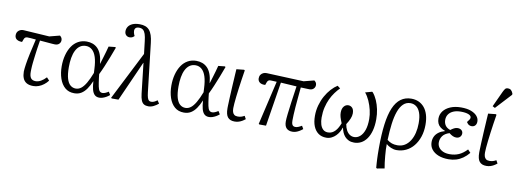

<svg xmlns="http://www.w3.org/2000/svg" viewBox="-73 -1243 5188 1926"><g transform="rotate(10 2520.5 -280.0)"><path d="M277 14Q234 14 208 -1.5Q182 -17 170.5 -46Q159 -75 159 -113Q160 -142 167 -188.5Q174 -235 188 -300.5Q202 -366 222 -450Q194 -453 170 -454.5Q146 -456 134 -456Q122 -456 113.5 -450Q105 -444 100 -429L90 -402Q66 -402 49 -408.5Q32 -415 23.5 -427.5Q15 -440 15 -457Q15 -488 35.5 -505Q56 -522 84 -521L349 -504L454 -531Q466 -521 471.5 -511Q477 -501 477 -487Q477 -466 462 -450.5Q447 -435 419 -435Q411 -435 390 -436.5Q369 -438 337.5 -441Q306 -444 265 -447Q262 -426 258.5 -405.5Q255 -385 252 -364.5Q249 -344 246.5 -324Q244 -304 241.5 -285Q239 -266 237 -248Q235 -230 233 -213Q231 -196 230 -180Q229 -164 228.5 -149.5Q228 -135 228 -122Q228 -78 243.5 -58Q259 -38 292 -38Q318 -38 345 -53Q372 -68 398 -96L425 -67Q407 -43 383 -24.5Q359 -6 332 4Q305 14 277 14Z M694 14Q637 14 599.5 -18.5Q562 -51 543 -107Q524 -163 524 -232Q524 -293 538 -345.5Q552 -398 578 -437Q604 -476 642.5 -497.5Q681 -519 729 -519Q762 -519 790.5 -508.5Q819 -498 841.5 -475.5Q864 -453 878.5 -415Q893 -377 898 -322H899Q910 -357 919.5 -388.5Q929 -420 937.5 -449.5Q946 -479 953 -507L1019 -514L1027 -509Q1009 -459 988.5 -407Q968 -355 948 -307Q928 -259 908 -219L912 -182Q919 -127 925.5 -95.5Q932 -64 943 -51Q954 -38 973 -38Q986 -38 1001.5 -44.5Q1017 -51 1034 -62L1053 -31Q1038 -18 1020.5 -8Q1003 2 985 8Q967 14 950 14Q920 14 902 -3Q884 -20 875 -53.5Q866 -87 863 -138H862Q842 -91 818.5 -57Q795 -23 765 -4.5Q735 14 694 14ZM701 -35Q730 -35 755 -54Q780 -73 804.5 -114.5Q829 -156 854 -221L852 -261Q849 -333 834 -380Q819 -427 792 -450.5Q765 -474 729 -474Q695 -474 669.5 -456.5Q644 -439 627.5 -406.5Q611 -374 603.5 -330.5Q596 -287 596 -236Q596 -163 609 -119Q622 -75 646 -55Q670 -35 701 -35Z M1449 14Q1423 14 1405 4Q1387 -6 1376.5 -31Q1366 -56 1361 -100L1326 -408L1323 -404L1143 0H1075L1067 -5L1316 -496L1301 -623Q1296 -668 1287 -695Q1278 -722 1262.5 -734.5Q1247 -747 1222 -747Q1199 -747 1188 -736.5Q1177 -726 1177 -707Q1177 -696 1179.5 -688Q1182 -680 1186 -668L1192 -657Q1184 -648 1172.5 -641.5Q1161 -635 1144 -635Q1122 -635 1107.5 -649.5Q1093 -664 1093 -689Q1093 -714 1106.5 -735Q1120 -756 1149 -769Q1178 -782 1223 -782Q1255 -782 1279.5 -773Q1304 -764 1321 -744.5Q1338 -725 1348.5 -693.5Q1359 -662 1364 -617L1421 -123Q1425 -89 1431 -70Q1437 -51 1446 -43.5Q1455 -36 1468 -36Q1484 -36 1498 -42Q1512 -48 1531 -62L1551 -31Q1527 -11 1501.5 1.5Q1476 14 1449 14Z M1811 14Q1754 14 1716.5 -18.5Q1679 -51 1660 -107Q1641 -163 1641 -232Q1641 -293 1655 -345.5Q1669 -398 1695 -437Q1721 -476 1759.5 -497.5Q1798 -519 1846 -519Q1879 -519 1907.5 -508.5Q1936 -498 1958.5 -475.5Q1981 -453 1995.5 -415Q2010 -377 2015 -322H2016Q2027 -357 2036.5 -388.5Q2046 -420 2054.5 -449.5Q2063 -479 2070 -507L2136 -514L2144 -509Q2126 -459 2105.5 -407Q2085 -355 2065 -307Q2045 -259 2025 -219L2029 -182Q2036 -127 2042.5 -95.5Q2049 -64 2060 -51Q2071 -38 2090 -38Q2103 -38 2118.5 -44.5Q2134 -51 2151 -62L2170 -31Q2155 -18 2137.5 -8Q2120 2 2102 8Q2084 14 2067 14Q2037 14 2019 -3Q2001 -20 1992 -53.5Q1983 -87 1980 -138H1979Q1959 -91 1935.5 -57Q1912 -23 1882 -4.5Q1852 14 1811 14ZM1818 -35Q1847 -35 1872 -54Q1897 -73 1921.5 -114.5Q1946 -156 1971 -221L1969 -261Q1966 -333 1951 -380Q1936 -427 1909 -450.5Q1882 -474 1846 -474Q1812 -474 1786.5 -456.5Q1761 -439 1744.5 -406.5Q1728 -374 1720.5 -330.5Q1713 -287 1713 -236Q1713 -163 1726 -119Q1739 -75 1763 -55Q1787 -35 1818 -35Z M2328 14Q2304 14 2286.5 7Q2269 0 2257.5 -14Q2246 -28 2240.5 -50.5Q2235 -73 2235 -103Q2235 -108 2235 -116Q2235 -124 2235.5 -134.5Q2236 -145 2236.5 -158.5Q2237 -172 2237.5 -188Q2238 -204 2239 -222.5Q2240 -241 2241 -261Q2242 -281 2243 -303Q2244 -325 2245.5 -349Q2247 -373 2248.5 -398.5Q2250 -424 2251.5 -451Q2253 -478 2255 -506L2332 -514L2340 -509Q2332 -461 2325 -413Q2318 -365 2312 -320.5Q2306 -276 2301.5 -236Q2297 -196 2294.5 -165.5Q2292 -135 2292 -116Q2292 -94 2297 -77.5Q2302 -61 2314.5 -51Q2327 -41 2350 -41Q2370 -41 2385 -45.5Q2400 -50 2418 -60L2435 -29Q2419 -16 2402.5 -6.5Q2386 3 2367.5 8.5Q2349 14 2328 14Z M2916 14Q2877 14 2855.5 -8Q2834 -30 2834 -77Q2834 -101 2839.5 -151Q2845 -201 2855 -274.5Q2865 -348 2879 -441Q2840 -444 2799 -446Q2758 -448 2718 -451L2646 0H2579L2571 -5L2675 -452Q2651 -453 2635.5 -454Q2620 -455 2611 -455Q2599 -455 2590.5 -449Q2582 -443 2577 -429L2567 -401Q2549 -400 2535.5 -403Q2522 -406 2512 -413Q2502 -420 2496.5 -431Q2491 -442 2491 -455Q2491 -477 2501 -491.5Q2511 -506 2527 -513.5Q2543 -521 2562 -520L2940 -504L3045 -531Q3058 -521 3063.5 -511Q3069 -501 3069 -487Q3069 -473 3062 -461Q3055 -449 3042.5 -442Q3030 -435 3012 -435Q3001 -435 2977.5 -436Q2954 -437 2923 -438Q2918 -383 2913 -331.5Q2908 -280 2904.5 -235Q2901 -190 2899.5 -155Q2898 -120 2898 -98Q2898 -75 2902.5 -62Q2907 -49 2916 -43.5Q2925 -38 2939 -38Q2951 -38 2966.5 -44Q2982 -50 3002 -62L3020 -31Q3003 -17 2986 -7Q2969 3 2952 8.5Q2935 14 2916 14Z M3261 14Q3213 14 3180 -10Q3147 -34 3129.5 -77.5Q3112 -121 3112 -183Q3112 -239 3126.5 -291Q3141 -343 3165.5 -387Q3190 -431 3221 -465Q3252 -499 3284 -519L3313 -497Q3288 -472 3264.5 -440Q3241 -408 3222.5 -369Q3204 -330 3192.5 -282Q3181 -234 3181 -177Q3181 -140 3190 -109Q3199 -78 3218.5 -59.5Q3238 -41 3269 -41Q3292 -41 3310 -50Q3328 -59 3342.5 -74.5Q3357 -90 3368.5 -111Q3380 -132 3389 -155Q3374 -191 3367.5 -214Q3361 -237 3361 -259Q3361 -300 3379.5 -322.5Q3398 -345 3425 -345Q3448 -345 3465 -327.5Q3482 -310 3482 -271Q3482 -246 3469.5 -216.5Q3457 -187 3436 -155Q3442 -119 3456 -93.5Q3470 -68 3490.5 -54.5Q3511 -41 3536 -41Q3568 -41 3595 -64Q3622 -87 3638 -132Q3654 -177 3654 -245Q3654 -288 3643 -335.5Q3632 -383 3612.5 -426.5Q3593 -470 3567 -501L3635 -520L3643 -515Q3668 -485 3686 -444Q3704 -403 3714 -355Q3724 -307 3724 -255Q3724 -190 3710.5 -139.5Q3697 -89 3672.5 -54.5Q3648 -20 3615.5 -3Q3583 14 3545 14Q3513 14 3489.5 3Q3466 -8 3450 -26Q3434 -44 3424.5 -66.5Q3415 -89 3410 -113H3407Q3401 -92 3388.5 -70Q3376 -48 3357.5 -29Q3339 -10 3314.5 2Q3290 14 3261 14Z M3817 230 3808 225Q3806 199 3804.5 178Q3803 157 3802 135Q3801 113 3800.5 87Q3800 61 3800 25Q3800 -115 3813.5 -218Q3827 -321 3855.5 -387.5Q3884 -454 3929 -487Q3974 -520 4036 -520Q4077 -520 4110.5 -505Q4144 -490 4168.5 -461Q4193 -432 4206.5 -388Q4220 -344 4220 -286Q4220 -219 4201.5 -164Q4183 -109 4150.5 -69Q4118 -29 4073.5 -7.5Q4029 14 3977 14Q3949 14 3919.5 1.5Q3890 -11 3872 -28H3871Q3870 -5 3871.5 26Q3873 57 3876 91.5Q3879 126 3883 158Q3887 190 3892 216ZM3977 -35Q4019 -35 4051 -54.5Q4083 -74 4105.5 -109.5Q4128 -145 4139 -191Q4150 -237 4150 -289Q4150 -355 4135 -395.5Q4120 -436 4094 -455Q4068 -474 4035 -474Q3992 -474 3962 -445Q3932 -416 3913 -363Q3894 -310 3884.5 -236Q3875 -162 3872 -71Q3896 -52 3920.5 -43.5Q3945 -35 3977 -35Z M4507 14Q4447 14 4403 -3.5Q4359 -21 4334.5 -52.5Q4310 -84 4310 -127Q4310 -159 4323 -185Q4336 -211 4361.5 -229.5Q4387 -248 4423 -258V-260Q4393 -271 4374 -286.5Q4355 -302 4346 -323Q4337 -344 4337 -371Q4337 -414 4362.5 -447.5Q4388 -481 4434.5 -500.5Q4481 -520 4543 -520Q4604 -520 4644.5 -504.5Q4685 -489 4706 -464Q4727 -439 4727 -409Q4727 -383 4713.5 -368Q4700 -353 4677 -353Q4666 -353 4656 -357Q4646 -361 4638.5 -368.5Q4631 -376 4625 -386Q4641 -406 4647 -416Q4653 -426 4653 -435Q4653 -455 4625 -466.5Q4597 -478 4547 -478Q4503 -478 4471.5 -464.5Q4440 -451 4423 -427Q4406 -403 4406 -369Q4406 -338 4422 -314Q4438 -290 4473 -278Q4491 -292 4508.5 -301Q4526 -310 4545 -310Q4568 -310 4583 -297.5Q4598 -285 4598 -264Q4598 -244 4584 -229Q4570 -214 4544 -214Q4528 -214 4510.5 -221.5Q4493 -229 4472 -246Q4424 -231 4403 -201.5Q4382 -172 4382 -136Q4382 -108 4397 -86Q4412 -64 4440.5 -51Q4469 -38 4510 -38Q4560 -38 4601.5 -56Q4643 -74 4684 -117L4712 -87Q4684 -53 4652 -30.5Q4620 -8 4584 3Q4548 14 4507 14Z M4892 14Q4868 14 4850.5 7Q4833 0 4821.5 -14Q4810 -28 4804.5 -50.5Q4799 -73 4799 -103Q4799 -108 4799 -116Q4799 -124 4799.5 -134.5Q4800 -145 4800.5 -158.5Q4801 -172 4801.5 -188Q4802 -204 4803 -222.5Q4804 -241 4805 -261Q4806 -281 4807 -303Q4808 -325 4809.5 -349Q4811 -373 4812.5 -398.5Q4814 -424 4815.5 -451Q4817 -478 4819 -506L4896 -514L4904 -509Q4896 -461 4889 -413Q4882 -365 4876 -320.5Q4870 -276 4865.5 -236Q4861 -196 4858.5 -165.5Q4856 -135 4856 -116Q4856 -94 4861 -77.5Q4866 -61 4878.5 -51Q4891 -41 4914 -41Q4934 -41 4949 -45.5Q4964 -50 4982 -60L4999 -29Q4983 -16 4966.5 -6.5Q4950 3 4931.5 8.5Q4913 14 4892 14ZM4876 -574 4851 -587 4925 -747Q4936 -770 4945 -780Q4954 -790 4972 -790Q4991 -790 5003 -779.5Q5015 -769 5024 -747V-734Z"/></g></svg>

Font: Literata 18pt Light
Style: Italic
Weight: 300
Italic angle: -2°
Designer: Latin by Veronika Burian and Jose Scaglione. Greek by Irene Vlachou. Cyrillic by Vera Evstafieva
Foundry: TypeTogether
Version: Version 3.103;gftools[0.9.29]